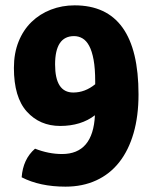

<svg xmlns="http://www.w3.org/2000/svg" viewBox="-20 -683 570 718"><path d="M259 -663Q498 -663 498 -330Q498 -249 479.5 -185Q461 -121 426 -76.5Q391 -32 340 -8.5Q289 15 225 15Q129 15 61 -20Q66 -88 111 -127Q162 -107 212 -107Q328 -107 335 -252Q283 -212 205 -212Q129 -212 80.5 -265.5Q32 -319 32 -429Q32 -484 49.5 -527.5Q67 -571 98 -601Q129 -631 170.5 -647Q212 -663 259 -663ZM254 -337Q298 -337 336 -368V-378Q336 -427 330 -459.5Q324 -492 313.5 -511.5Q303 -531 288.5 -539.5Q274 -548 257 -548Q186 -548 186 -442Q186 -337 254 -337Z"/></svg>

Font: Signika
Style: Bold
Weight: 700
Designer: Anna Giedrys
Foundry: Anna Giedrys
Version: Version 1.001